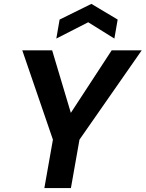

<svg xmlns="http://www.w3.org/2000/svg" viewBox="-20 -956 740 976"><path d="M205.5 0 249 -246.1 93.3 -700H245.1L340.1 -382.3L547.6 -700H700.3L384 -246.1L340.5 0ZM266.3 -760 283 -856.5 444.6 -936.3 578.1 -856.5 561.4 -760 428.3 -842.8Z"/></svg>

Font: DM Sans 9pt
Style: Italic
Weight: 400
Italic angle: -10°
Designer: Colophon Foundry, Jonny Pinhorn
Foundry: Colophon Foundry
Version: Version 4.004